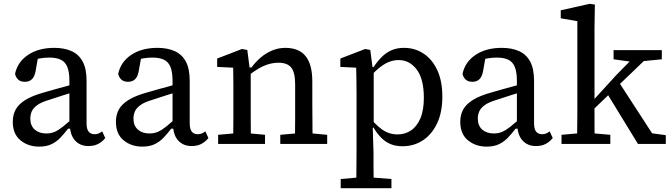

<svg xmlns="http://www.w3.org/2000/svg" viewBox="-20 -755 3522 1007"><path d="M185 14Q128 14 87.5 -19Q47 -52 47 -116Q47 -153 62.5 -181Q78 -209 113.5 -231Q149 -253 210 -270Q239 -279 267.5 -286.5Q296 -294 324.5 -302Q353 -310 381 -318V-277Q345 -266 309 -254.5Q273 -243 237 -231Q196 -219 175 -203.5Q154 -188 146.5 -170.5Q139 -153 139 -133Q139 -96 162 -75.5Q185 -55 223 -55Q248 -55 268 -64Q288 -73 311 -91.5Q334 -110 365 -137L372 -80H337Q317 -54 296.5 -32.5Q276 -11 249.5 1.5Q223 14 185 14ZM444 11Q401 11 374.5 -17Q348 -45 346 -100L344 -102V-331Q344 -377 333 -404Q322 -431 298.5 -442Q275 -453 239 -453Q214 -453 191 -449Q168 -445 143 -434L183 -474L167 -384Q162 -354 148 -340Q134 -326 111 -326Q87 -326 74.5 -338.5Q62 -351 59 -368Q72 -430 127 -467Q182 -504 265 -504Q317 -504 355 -487Q393 -470 413.5 -432.5Q434 -395 434 -331V-109Q434 -78 445 -64.5Q456 -51 476 -51Q489 -51 498.5 -55.5Q508 -60 516 -66L532 -31Q517 -12 495.5 -0.5Q474 11 444 11Z M726 14Q669 14 628.5 -19Q588 -52 588 -116Q588 -153 603.5 -181Q619 -209 654.5 -231Q690 -253 751 -270Q780 -279 808.5 -286.5Q837 -294 865.5 -302Q894 -310 922 -318V-277Q886 -266 850 -254.5Q814 -243 778 -231Q737 -219 716 -203.5Q695 -188 687.5 -170.5Q680 -153 680 -133Q680 -96 703 -75.5Q726 -55 764 -55Q789 -55 809 -64Q829 -73 852 -91.5Q875 -110 906 -137L913 -80H878Q858 -54 837.5 -32.5Q817 -11 790.5 1.5Q764 14 726 14ZM985 11Q942 11 915.5 -17Q889 -45 887 -100L885 -102V-331Q885 -377 874 -404Q863 -431 839.5 -442Q816 -453 780 -453Q755 -453 732 -449Q709 -445 684 -434L724 -474L708 -384Q703 -354 689 -340Q675 -326 652 -326Q628 -326 615.5 -338.5Q603 -351 600 -368Q613 -430 668 -467Q723 -504 806 -504Q858 -504 896 -487Q934 -470 954.5 -432.5Q975 -395 975 -331V-109Q975 -78 986 -64.5Q997 -51 1017 -51Q1030 -51 1039.5 -55.5Q1049 -60 1057 -66L1073 -31Q1058 -12 1036.5 -0.5Q1015 11 985 11Z M1124 0V-48L1237 -58H1264L1370 -48V0ZM1203 0Q1203 -30 1203.5 -67Q1204 -104 1204 -143V-215V-267Q1204 -267 1204 -315Q1204 -337 1203.5 -357.5Q1203 -378 1203 -400L1119 -404V-448L1249 -498L1277 -493L1291 -385H1295V-215V-143Q1295 -104 1295.5 -67Q1296 -30 1296 0ZM1450 0V-48L1561 -58H1588L1696 -48V0ZM1527 0Q1527 -30 1527.5 -67Q1528 -104 1528 -142V-215V-312Q1528 -375 1507.5 -400.5Q1487 -426 1441 -426Q1415 -426 1389 -418.5Q1363 -411 1336.5 -395.5Q1310 -380 1282 -358L1275 -401H1299Q1320 -430 1347 -453Q1374 -476 1407 -490Q1440 -504 1476 -504Q1548 -504 1583 -460.5Q1618 -417 1618 -328V-215Q1618 -181 1618.5 -142.5Q1619 -104 1619 -67Q1619 -30 1620 0Z M1767 232V184L1881 174H1909L2033 184V232ZM1848 232Q1849 199 1849 166.5Q1849 134 1849.5 101.5Q1850 69 1850 36V-267Q1850 -293 1849.5 -315Q1849 -337 1849 -357.5Q1849 -378 1848 -400L1765 -404V-448L1895 -498L1922 -493L1934 -401L1940 -399V-87L1935 -84L1939 44Q1939 44 1939 106Q1939 138 1939.5 169Q1940 200 1940 232ZM2091 12Q2056 12 2029 1Q2002 -10 1980 -32Q1958 -54 1939 -86H1901L1906 -156Q1946 -103 1983 -76.5Q2020 -50 2065 -50Q2104 -50 2135 -70.5Q2166 -91 2184.5 -133.5Q2203 -176 2203 -242Q2203 -341 2165.5 -390.5Q2128 -440 2071 -440Q2043 -440 2017 -429Q1991 -418 1964 -395Q1937 -372 1905 -335L1901 -403H1939Q1960 -434 1982.5 -456.5Q2005 -479 2033.5 -491.5Q2062 -504 2099 -504Q2156 -504 2201.5 -474Q2247 -444 2273.5 -387Q2300 -330 2300 -248Q2300 -166 2272.5 -108Q2245 -50 2198 -19Q2151 12 2091 12Z M2532 14Q2475 14 2434.5 -19Q2394 -52 2394 -116Q2394 -153 2409.5 -181Q2425 -209 2460.5 -231Q2496 -253 2557 -270Q2586 -279 2614.5 -286.5Q2643 -294 2671.5 -302Q2700 -310 2728 -318V-277Q2692 -266 2656 -254.5Q2620 -243 2584 -231Q2543 -219 2522 -203.5Q2501 -188 2493.5 -170.5Q2486 -153 2486 -133Q2486 -96 2509 -75.5Q2532 -55 2570 -55Q2595 -55 2615 -64Q2635 -73 2658 -91.5Q2681 -110 2712 -137L2719 -80H2684Q2664 -54 2643.5 -32.5Q2623 -11 2596.5 1.5Q2570 14 2532 14ZM2791 11Q2748 11 2721.5 -17Q2695 -45 2693 -100L2691 -102V-331Q2691 -377 2680 -404Q2669 -431 2645.5 -442Q2622 -453 2586 -453Q2561 -453 2538 -449Q2515 -445 2490 -434L2530 -474L2514 -384Q2509 -354 2495 -340Q2481 -326 2458 -326Q2434 -326 2421.5 -338.5Q2409 -351 2406 -368Q2419 -430 2474 -467Q2529 -504 2612 -504Q2664 -504 2702 -487Q2740 -470 2760.5 -432.5Q2781 -395 2781 -331V-109Q2781 -78 2792 -64.5Q2803 -51 2823 -51Q2836 -51 2845.5 -55.5Q2855 -60 2863 -66L2879 -31Q2864 -12 2842.5 -0.5Q2821 11 2791 11Z M2925 0V-48L3039 -58H3066L3181 -48V0ZM3006 0Q3007 -27 3007 -53.5Q3007 -80 3007.5 -107.5Q3008 -135 3008 -162V-215V-644L2921 -659V-701L3073 -735L3100 -731L3098 -604V-215Q3098 -215 3098 -162V-108Q3098 -80 3098.5 -53.5Q3099 -27 3099 0ZM3057 -147V-223H3086L3213 -362L3341 -492H3416ZM3326 0 3159 -273 3219 -335 3400 -56 3472 -46V0ZM3198 -444V-492H3451V-444L3329 -432L3306 -429Z"/></svg>

Font: myMathFont
Style: Regular
Weight: 400
Designer: Ross Mills, John Hudson & Paul Hanslow, Tiro Typeworks Ltd; with prior portions MicroPress Inc., and Coen Hoffman. Math 
Foundry: Tiro Typeworks Ltd
Version: Version 2.13 b171